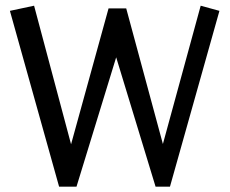

<svg xmlns="http://www.w3.org/2000/svg" viewBox="-20 -665 828 690"><path d="M590.8 5.9H539.1L397.5 -459L254.9 5.9H192.4L15.6 -626L102.5 -644.5L235.4 -146.5L370.1 -634.8H433.6L565.4 -147.5L701.2 -644.5L768.6 -626Z"/></svg>

Font: Puritan
Style: Regular
Weight: 400
Version: 2.0a